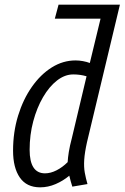

<svg xmlns="http://www.w3.org/2000/svg" viewBox="-20 -793 534 823"><path d="M152 10Q94 10 65 -32Q36 -74 36 -147Q36 -227 57.5 -297Q79 -367 116.5 -420.5Q154 -474 202 -504Q250 -534 304 -534Q319 -534 335.5 -531Q352 -528 365 -523L411 -713H215L231 -773H494L353 -184Q343 -139 341 -108Q339 -77 343.5 -52.5Q348 -28 355 -4L290 7Q286 -6 283 -16.5Q280 -27 277 -40Q251 -18 218.5 -4Q186 10 152 10ZM173 -50Q197 -50 222.5 -63Q248 -76 270 -98Q271 -117 275 -142Q279 -167 288 -201L351 -466Q324 -474 294 -474Q258 -474 224.5 -448Q191 -422 164.5 -376.5Q138 -331 122.5 -273Q107 -215 107 -151Q107 -50 173 -50Z"/></svg>

Font: Ubuntu Sans Condensed
Style: Italic
Weight: 400
Width: 3
Italic angle: -13.5°
Designer: Dalton Maag Ltd
Foundry: Dalton Maag Ltd
Version: Version 1.006; ttfautohint (v1.8.4.7-5d5b)